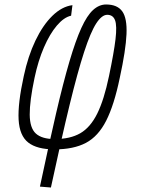

<svg xmlns="http://www.w3.org/2000/svg" viewBox="-20 -652 640 856"><path d="M158 180Q198 -9 230 -146.5Q262 -284 289.5 -377.5Q317 -471 342.5 -527Q368 -583 395 -607.5Q422 -632 453 -632Q503 -632 525 -601.5Q547 -571 544 -500Q541 -429 514 -305Q489 -184 453.5 -114Q418 -44 363 -15Q308 14 223 14Q145 14 106 -16.5Q67 -47 63 -118.5Q59 -190 86 -313Q105 -402 138 -471Q171 -540 213.5 -581.5Q256 -623 303 -629L297 -582Q265 -575 233.5 -538Q202 -501 176 -441Q150 -381 134 -305Q112 -201 112.5 -141Q113 -81 140 -56.5Q167 -32 224 -32Q293 -32 338 -58Q383 -84 413.5 -145.5Q444 -207 466 -313Q488 -418 495 -477.5Q502 -537 493 -561.5Q484 -586 458 -586Q434 -586 409 -547.5Q384 -509 355 -420Q326 -331 290 -183Q254 -35 207 184Z"/></svg>

Font: Victor Mono Thin
Style: Italic
Weight: 100
Italic angle: -12°
Monospace: yes
Designer: Rune Bjørnerås
Version: Version 1.561;gftools[0.9.30]